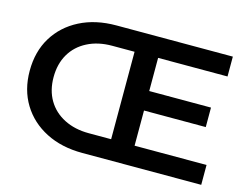

<svg xmlns="http://www.w3.org/2000/svg" viewBox="-96 -859 1323 1018"><g transform="rotate(15 565.5 -350.0)"><path d="M426 0Q312 0 226 -44Q140 -88 92 -166.5Q44 -245 44 -349Q44 -455 92 -533.5Q140 -612 226 -656Q312 -700 426 -700H1065V-591H684V-409H1023V-302H684V-109H1079V0ZM555 -590H432Q355 -590 296.5 -560Q238 -530 206.5 -476Q175 -422 175 -349Q175 -277 206.5 -223.5Q238 -170 296.5 -140Q355 -110 432 -110H555Z"/></g></svg>

Font: Montserrat Thin SemiBold
Style: Regular
Weight: 600
Version: Version 9.000